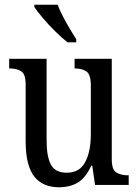

<svg xmlns="http://www.w3.org/2000/svg" viewBox="-20 -786 588 816"><path d="M232 10Q161 10 125 -36.5Q89 -83 89 -186V-427Q89 -471 70 -483Q51 -495 23 -495H19V-536H178V-189Q178 -122 196 -87Q214 -52 264 -52Q318 -52 342 -97Q366 -142 366 -215V-422Q366 -470 347 -482.5Q328 -495 300 -495H297V-536H455V-109Q455 -64 475 -52.5Q495 -41 523 -41H527V0H384L372 -82H368Q343 -28 309 -9Q275 10 232 10ZM267 -606Q244 -624 215 -652.5Q186 -681 161.5 -710Q137 -739 126 -756V-766H225Q233 -744 247 -717Q261 -690 276.5 -664Q292 -638 304 -619V-606Z"/></svg>

Font: Noto Serif Ethiopic Condensed
Style: Regular
Weight: 400
Width: 3
Designer: Monotype Design Team
Foundry: Monotype Imaging Inc.
Version: Version 2.102; ttfautohint (v1.8.4.7-5d5b)